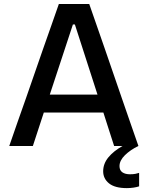

<svg xmlns="http://www.w3.org/2000/svg" viewBox="-20 -733 740 964"><path d="M26.5 0Q46.5 -57.5 68.5 -121Q90.5 -184.5 111 -241.5L196 -486.5Q219.5 -552.5 238 -605.8Q256.5 -659 275.5 -713H428Q447.5 -657.5 465.8 -604.5Q484 -551.5 507 -486L591.5 -240.5Q612 -181.5 633.5 -119.2Q655 -57 675 0H553Q540 -41 526 -83.8Q512 -126.5 499 -168H200Q186.5 -126 172.2 -83.2Q158 -40.5 145 0ZM346 -610 230 -258H469.5L356 -610ZM617 211.5Q557 211.5 527.5 187.8Q498 164 498 127Q498 89 524 57.2Q550 25.5 596 -0.5V-22.5L652 -27.5L674.5 0Q634.5 19.5 607.2 46.2Q580 73 580 101Q580 122 594.2 132Q608.5 142 632.5 142Q648.5 142 660 139.8Q671.5 137.5 678.5 135V202.5Q667.5 206.5 650.8 209Q634 211.5 617 211.5Z"/></svg>

Font: Commissioner Medium
Style: Regular
Weight: 500
Designer: Kostas Bartsokas
Foundry: Kostas Bartsokas
Version: Version 1.000; ttfautohint (v1.8.3)